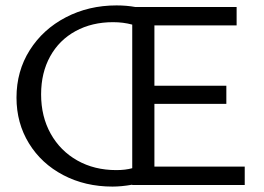

<svg xmlns="http://www.w3.org/2000/svg" viewBox="-20 -684 975 710"><path d="M885 -68V0H469V-1Q429 6 396 6Q295 6 214 -36.5Q133 -79 87 -154Q41 -229 41 -323Q41 -421 90 -498.5Q139 -576 223.5 -620Q308 -664 411 -664Q448 -664 481 -658H855V-590H551V-367H817V-300H551V-68ZM469 -62V-593Q436 -602 398 -602Q320 -602 259.5 -569Q199 -536 165.5 -475.5Q132 -415 132 -335Q132 -253 167.5 -189.5Q203 -126 266 -90.5Q329 -55 410 -55Q444 -55 469 -62Z"/></svg>

Font: Ysabeau Infant Medium
Style: Regular
Weight: 500
Designer: Christian Thalmann (Catharsis Fonts)
Version: Version 0.003